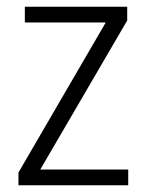

<svg xmlns="http://www.w3.org/2000/svg" viewBox="-20 -552 436 572"><path d="M362 0H35V-38L295 -485H54V-532H359V-491L100 -47H362Z"/></svg>

Font: Noto Sans Khmer UI SemiCondensed Light
Style: Regular
Weight: 300
Width: 4
Designer: Danh Hong and the Monotype Design Team
Foundry: Monotype Imaging Inc.
Version: Version 2.002; ttfautohint (v1.8.4.7-5d5b)